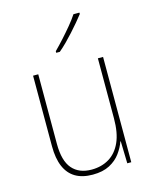

<svg xmlns="http://www.w3.org/2000/svg" viewBox="-116 -843 745 930"><g transform="rotate(-15 256.5 -377.5)"><path d="M428 -528V0H408L405 -111H403Q393 -82 372.5 -54Q352 -26 318 -8Q284 10 233 10Q181 10 146.5 -10.5Q112 -31 94.5 -72Q77 -113 77 -174V-528H103V-179Q103 -94 137 -54.5Q171 -15 234 -15Q284 -15 322 -38Q360 -61 381 -107.5Q402 -154 402 -227V-528ZM373 -758Q360 -741 343 -721Q326 -701 307.5 -680.5Q289 -660 270 -641Q251 -622 232 -606H214V-614Q237 -637 260.5 -663Q284 -689 306 -715.5Q328 -742 343 -765H373Z"/></g></svg>

Font: Noto Sans Khmer SemiCondensed Thin
Style: Regular
Weight: 250
Width: 4
Designer: Danh Hong and the Monotype Design Team
Foundry: Monotype Imaging Inc.
Version: Version 2.004